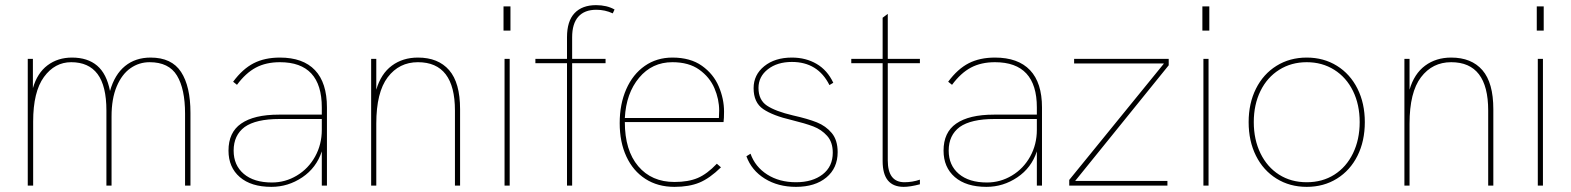

<svg xmlns="http://www.w3.org/2000/svg" viewBox="-20 -722 6113 747"><path d="M88 -493H108V-379Q125 -438 165 -468Q205 -498 260 -498Q321 -498 358 -466.5Q395 -435 408 -368Q426 -432 466.5 -465Q507 -498 566 -498Q648 -498 684.5 -442Q721 -386 721 -283V0H700V-280Q700 -376 668.5 -428Q637 -480 562 -480Q521 -480 487.5 -456.5Q454 -433 434 -385.5Q414 -338 414 -269V0H394V-292Q394 -388 359.5 -434Q325 -480 257 -480Q193 -480 151 -422.5Q109 -365 109 -249V0H88Z M1232 -133Q1211 -69 1156 -32Q1101 5 1036 5Q957 5 913 -33Q869 -71 869 -136Q869 -207 918 -241Q968 -276 1065 -276H1232V-304Q1232 -480 1069 -480Q1015 -480 975.5 -459Q936 -438 902 -392L887 -404Q924 -454 967 -476Q1010 -498 1069 -498Q1159 -498 1205.5 -449Q1252 -400 1252 -304V0H1232ZM1038 -12Q1090 -12 1135 -39Q1180 -66 1206 -113Q1232 -160 1232 -217V-259H1067Q976 -259 932 -228Q889 -196 889 -136Q889 -79 928.5 -45.5Q968 -12 1038 -12Z M1424 -493H1444V-373Q1462 -435 1504.5 -466.5Q1547 -498 1606 -498Q1685 -498 1727.5 -449Q1770 -400 1770 -297V0H1750V-292Q1750 -480 1606 -480Q1533 -480 1488.5 -421.5Q1444 -363 1444 -241V0H1424Z M1943 -493H1963V0H1943ZM1939 -697H1966V-603H1939Z M2186 -476H2063V-493H2186V-577Q2186 -640 2215.5 -671Q2245 -702 2299 -702Q2341 -702 2371 -685L2364 -670Q2334 -684 2300 -684Q2254 -684 2230 -657Q2206 -630 2206 -577V-493H2336V-476H2206V0H2186Z M2391 -243Q2391 -317 2416.5 -375Q2442 -433 2488.5 -465.5Q2535 -498 2596 -498Q2666 -498 2711 -466Q2756 -434 2776.5 -385.5Q2797 -337 2797 -288Q2797 -261 2795 -247H2411Q2411 -137 2463 -75.5Q2515 -14 2604 -14Q2658 -14 2694.5 -29.5Q2731 -45 2769 -85L2785 -71Q2741 -28 2701 -11.5Q2661 5 2604 5Q2539 5 2491 -26Q2443 -57 2417 -113Q2391 -169 2391 -243ZM2777 -263 2778 -292Q2778 -336 2759.5 -379Q2741 -422 2700.5 -451Q2660 -480 2596 -480Q2517 -480 2466.5 -419.5Q2416 -359 2411 -263Z M2884 -114 2900 -124Q2918 -73 2965 -43Q3012 -13 3077 -13Q3141 -13 3180.5 -43.5Q3220 -74 3220 -128Q3220 -169 3198 -193.5Q3176 -218 3144.5 -230Q3113 -242 3060 -255Q2987 -272 2949.5 -297.5Q2912 -323 2912 -379Q2912 -431 2953.5 -464.5Q2995 -498 3061 -498Q3115 -498 3157 -473.5Q3199 -449 3222 -400L3207 -391Q3162 -481 3061 -481Q3004 -481 2967.5 -452.5Q2931 -424 2931 -380Q2931 -333 2964 -311Q2997 -289 3065 -273Q3123 -260 3158 -246Q3193 -232 3216 -204.5Q3239 -177 3239 -130Q3239 -68 3195 -31.5Q3151 5 3077 5Q3007 5 2955.5 -27Q2904 -59 2884 -114Z M3414 -95V-476H3292V-493H3414V-653L3434 -668V-493H3559V-476H3434V-98Q3434 -13 3499 -13Q3529 -13 3559 -23V-5Q3521 5 3496 5Q3414 5 3414 -95Z M4014 -133Q3993 -69 3938 -32Q3883 5 3818 5Q3739 5 3695 -33Q3651 -71 3651 -136Q3651 -207 3700 -241Q3750 -276 3847 -276H4014V-304Q4014 -480 3851 -480Q3797 -480 3757.5 -459Q3718 -438 3684 -392L3669 -404Q3706 -454 3749 -476Q3792 -498 3851 -498Q3941 -498 3987.5 -449Q4034 -400 4034 -304V0H4014ZM3820 -12Q3872 -12 3917 -39Q3962 -66 3988 -113Q4014 -160 4014 -217V-259H3849Q3758 -259 3714 -228Q3671 -196 3671 -136Q3671 -79 3710.5 -45.5Q3750 -12 3820 -12Z M4140 -22 4507 -473 4508 -475H4159V-493H4527V-468L4163 -18H4522V0H4140Z M4662 -493H4682V0H4662ZM4658 -697H4685V-603H4658Z M4838 -247Q4838 -320 4866.5 -377Q4895 -434 4946.5 -466Q4998 -498 5064 -498Q5130 -498 5181.5 -466Q5233 -434 5261.5 -377Q5290 -320 5290 -247Q5290 -173 5261.5 -116Q5233 -59 5181.5 -27Q5130 5 5064 5Q4998 5 4946.5 -27Q4895 -59 4866.5 -116Q4838 -173 4838 -247ZM5270 -247Q5270 -315 5244 -368Q5218 -421 5171 -450.5Q5124 -480 5064 -480Q5004 -480 4957 -450.5Q4910 -421 4884 -368Q4858 -315 4858 -247Q4858 -179 4884 -125.5Q4910 -72 4956.5 -42.5Q5003 -13 5064 -13Q5125 -13 5171.5 -42.5Q5218 -72 5244 -125.5Q5270 -179 5270 -247Z M5444 -493H5464V-373Q5482 -435 5524.5 -466.5Q5567 -498 5626 -498Q5705 -498 5747.5 -449Q5790 -400 5790 -297V0H5770V-292Q5770 -480 5626 -480Q5553 -480 5508.5 -421.5Q5464 -363 5464 -241V0H5444Z M5963 -493H5983V0H5963ZM5959 -697H5986V-603H5959Z"/></svg>

Font: Hanken Grotesk Thin
Style: Regular
Weight: 100
Designer: Alfredo Marco Pradil
Foundry: Hanken Design Co.
Version: Version 3.014